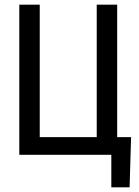

<svg xmlns="http://www.w3.org/2000/svg" viewBox="-20 -658 590 816"><path d="M537.1 -75.2H478V-638.2H391.1V-75.2H148.9V-638.2H62V0H453.1V138.2H530.8Z"/></svg>

Font: CodeNewRoman Nerd Font Mono
Style: Regular
Weight: 400
Monospace: yes
Designer: Sam Radian
Foundry: Code New Roman
Version: Version 2.00 November 29, 2014;Nerd Fonts 3.2.1